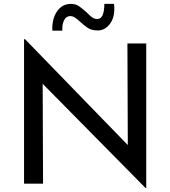

<svg xmlns="http://www.w3.org/2000/svg" viewBox="-20 -947 878 990"><path d="M731 23 200 -515 202 0H104V-745H109L639 -199L637 -723H734V23ZM484 -790Q451 -790 430.5 -804.5Q410 -819 393 -835Q381 -846 368.5 -855Q356 -864 342 -864Q322 -864 311 -843.5Q300 -823 301 -789H250Q247 -848 273.5 -887.5Q300 -927 346 -927Q372 -927 391 -912.5Q410 -898 427 -883Q440 -869 453 -859Q466 -849 481 -849Q501 -849 509.5 -870Q518 -891 518 -927H568Q575 -864 549 -827Q523 -790 484 -790Z"/></svg>

Font: Synthetic
Style: Regular
Weight: 400
Designer: Santiago Orozco
Foundry: Typemade
Version: Version 2.000; ttfautohint (v1.8.4.7-5d5b)